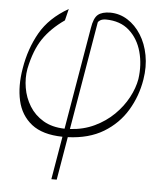

<svg xmlns="http://www.w3.org/2000/svg" viewBox="-54 -612 728 864"><g transform="rotate(5 310.0 -180.0)"><path d="M210.2 204.5 243.3 9.9Q153.1 8.5 103.5 -30.5Q54 -69.6 39.2 -135.1Q24.5 -200.6 38.4 -281.2Q52.9 -370.7 94.3 -443.4Q135.7 -516 221.6 -565.3L208.8 -512.8Q147.4 -469.8 112.2 -417.8Q77.1 -365.8 59.7 -281.2Q52.2 -239 59.7 -195Q67.1 -150.9 90.2 -113.3Q113.3 -75.6 152.9 -52Q192.5 -28.4 249.6 -27L328.1 -488.6Q335.2 -534.1 353.5 -549.5Q371.8 -565 409.1 -565.3Q451.7 -565 487.7 -542.3Q523.8 -519.5 548.8 -479.9Q573.9 -440.3 583.6 -388.5Q593.4 -336.6 583.8 -278.4Q571.4 -202.1 532.8 -138Q494.3 -73.9 428.3 -33.9Q362.2 6 267.4 9.6L234.4 204.5ZM273.8 -27.7Q334.5 -31.2 384.2 -54.9Q433.9 -78.5 471.1 -115.1Q508.2 -151.6 531.1 -194.4Q554 -237.2 561.1 -278.4Q570.3 -343.8 554.5 -401.6Q538.7 -459.5 498 -495.9Q457.4 -532.3 392 -532.7Q375 -532.3 365.9 -526.1Q356.9 -519.9 356.5 -515.6Z"/></g></svg>

Font: Inter UI Thin
Style: Italic
Weight: 100
Italic angle: -9.39999°
Designer: Rasmus Andersson
Foundry: rsms
Version: 3.2;8d6f07862